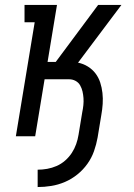

<svg xmlns="http://www.w3.org/2000/svg" viewBox="-20 -550 540 775"><path d="M132 205V135Q151 135 170.5 131.5Q190 128 208.5 120Q227 112 243 98Q259 84 270 67Q281 50 287.5 31.5Q294 13 297 -6L312 -97Q315 -111 316.5 -125.5Q318 -140 317 -154Q316 -168 313 -181Q310 -194 303.5 -205.5Q297 -217 285 -223.5Q273 -230 259 -230H160L122 0H44L120 -460H79V-530H210L172 -300H205L376 -530H470L295 -297Q316 -293 334.5 -281.5Q353 -270 365.5 -253.5Q378 -237 384.5 -217Q391 -197 393.5 -175Q396 -153 394.5 -130.5Q393 -108 389 -86L374 5Q369 33 359.5 60Q350 87 333 111Q316 135 292.5 154Q269 173 242 184.5Q215 196 187 200.5Q159 205 132 205Z"/></svg>

Font: Iosevka Slab
Style: Italic
Weight: 400
Italic angle: -9°
Monospace: yes
Designer: Belleve Invis
Foundry: Belleve Invis
Version: Version 11.1.0; ttfautohint (v1.8.3)